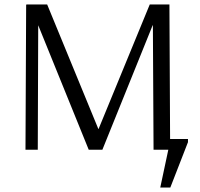

<svg xmlns="http://www.w3.org/2000/svg" viewBox="-20 -670 895 859"><path d="M697 169 733 0H667L664 -557H663L438 0H377L151 -557L149 0H94L97 -650L99 -647L98 -650H191L420 -93H421L650 -650H738L741 -48H821V-34L742 169Z"/></svg>

Font: Arsenal
Style: Regular
Weight: 400
Designer: Andrij Shevchenko
Foundry: Stairsfor
Version: Version 2.001;PS 002.001;hotconv 1.0.88;makeotf.lib2.5.64775